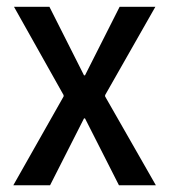

<svg xmlns="http://www.w3.org/2000/svg" viewBox="-20 -549 501 569"><path d="M19.5 0 168.5 -263.2V-267.1L228 -325.7H231.9L334.5 -528.8H440.4L291.5 -267.1V-263.7L233.9 -198.2H229L128.4 0ZM332.5 0 231.9 -198.2H227.1L168.5 -263.7V-267.1L21.5 -528.8H126.5L229 -325.7H233.4L291.5 -267.1V-263.2L441.9 0Z"/></svg>

Font: Reddit Sans Condensed Medium
Style: Regular
Weight: 500
Designer: Stephen Hutchings
Foundry: Reddit
Version: Version 1.014